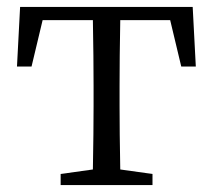

<svg xmlns="http://www.w3.org/2000/svg" viewBox="-20 -534 615 554"><path d="M155 0V-32L248 -45Q250 -155 250 -228V-286Q250 -366 248 -476H103L71 -342H29L38 -514H536L545 -342H503L471 -476H327Q325 -366 325 -286V-228Q325 -155 327 -45L420 -32V0Z"/></svg>

Font: GenRyuMin TW R
Style: Regular
Weight: 400
Version: Version 1.501;PS 1;hotconv 16.6.51;makeotf.lib2.5.65220